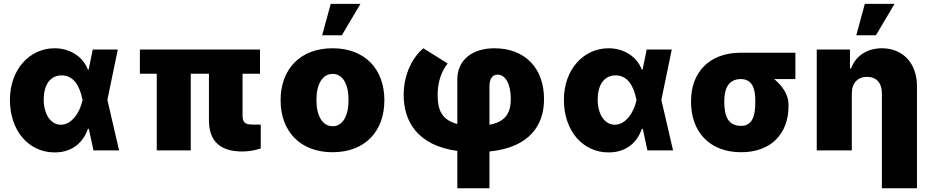

<svg xmlns="http://www.w3.org/2000/svg" viewBox="-20 -791 4891 1010"><path d="M266.6 10.7C361.3 11.7 418.9 -43.9 442.4 -113.3H447.3L471.7 0H606.4L544.9 -265.6L599.6 -530.3H467.8L446.3 -424.8H442.4C415 -495.1 346.7 -537.1 266.6 -537.1C137.7 -537.1 32.2 -427.7 32.2 -265.6C32.2 -102.5 131.8 10.7 266.6 10.7ZM210 -267.6C210 -341.8 242.2 -394.5 304.7 -394.5C368.2 -394.5 399.4 -337.9 414.1 -266.6L415 -265.6L414.1 -263.7C400.4 -199.2 357.4 -134.8 299.8 -134.8C247.1 -134.8 210 -189.5 210 -267.6Z M1347.7 -530.3H715.8V-403.3H804.7V0H983.4V-403.3H1079.1V-158.2C1079.1 -43 1144.5 5.9 1253.9 5.9C1288.1 5.9 1321.3 0 1351.6 -9.8V-135.7H1309.6C1266.6 -135.7 1255.9 -148.4 1255.9 -185.5V-403.3H1347.7Z M1729.5 9.8C1900.4 9.8 2002 -100.6 2002 -263.7C2002 -426.8 1900.4 -537.1 1729.5 -537.1C1558.6 -537.1 1456.1 -426.8 1456.1 -263.7C1456.1 -100.6 1558.6 9.8 1729.5 9.8ZM1730.5 -127C1676.8 -127 1644.5 -180.7 1644.5 -264.6C1644.5 -349.6 1676.8 -402.3 1730.5 -402.3C1782.2 -402.3 1813.5 -349.6 1813.5 -264.6C1813.5 -180.7 1782.2 -127 1730.5 -127ZM1674.8 -605.5H1778.3L1876 -770.5H1719.7Z M2385.7 -373V-138.7C2301.8 -160.6 2282.2 -215.3 2282.2 -291C2282.2 -360.4 2301.8 -416 2335 -457L2207 -537.1C2156.2 -495.1 2103.5 -408.2 2103.5 -291C2103.5 -154.8 2174.3 -25.9 2385.7 2.9V199.2H2554.7V5.9C2771 -15.6 2842.8 -138.2 2841.8 -270.5C2841.8 -434.6 2739.3 -537.1 2581.1 -537.1C2462.9 -537.1 2385.7 -474.6 2385.7 -373ZM2554.7 -134.8V-337.9C2554.7 -376 2570.3 -398.4 2597.7 -398.4C2638.7 -398.4 2667 -349.6 2667 -270.5C2667 -195.3 2638.2 -149.9 2554.7 -134.8Z M3180.7 10.7C3275.4 11.7 3333 -43.9 3356.4 -113.3H3361.3L3385.7 0H3520.5L3459 -265.6L3513.7 -530.3H3381.8L3360.4 -424.8H3356.4C3329.1 -495.1 3260.7 -537.1 3180.7 -537.1C3051.8 -537.1 2946.3 -427.7 2946.3 -265.6C2946.3 -102.5 3045.9 10.7 3180.7 10.7ZM3124 -267.6C3124 -341.8 3156.2 -394.5 3218.8 -394.5C3282.2 -394.5 3313.5 -337.9 3328.1 -266.6L3329.1 -265.6L3328.1 -263.7C3314.5 -199.2 3271.5 -134.8 3213.9 -134.8C3161.1 -134.8 3124 -189.5 3124 -267.6Z M3615.2 -262.7V-251C3616.2 -102.5 3708 9.8 3878.9 9.8C4038.1 9.8 4127.9 -89.8 4127.9 -232.4V-242.2C4127.9 -292.5 4094.7 -340.8 4052.7 -375H4164.1V-513.7H3877C3707 -513.7 3616.2 -406.2 3615.2 -262.7ZM3790 -251V-262.7C3791 -324.2 3811.5 -375 3877 -375C3937.5 -375 3953.1 -324.2 3953.1 -262.7V-251C3953.1 -181.6 3937.5 -128.9 3878.9 -128.9C3808.6 -128.9 3791 -181.6 3790 -251Z M4460.9 -299.8C4460.9 -354.5 4492.2 -386.7 4541 -386.7C4590.8 -386.7 4619.1 -354.5 4619.1 -299.8V199.2H4803.7V-337.9C4803.7 -455.1 4732.4 -537.1 4619.1 -537.1C4542 -537.1 4480.5 -497.1 4457 -430.7H4451.2V-530.3H4276.4V0H4460.9ZM4484.4 -605.5H4587.9L4685.5 -770.5H4529.3Z"/></svg>

Font: Pretendard Black
Style: Regular
Weight: 900
Designer: Base glyphs from Inter by Rasmus Andersson; Hangeul glyphs from Noto Sans CJK(Source Han Sans) by Jang Soo-young and Kan
Foundry: Kil Hyung-jin
Version: Version 1.309;Glyphs 3.2 (3225)